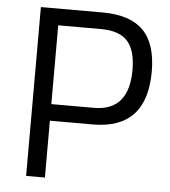

<svg xmlns="http://www.w3.org/2000/svg" viewBox="-51 -738 694 784"><g transform="rotate(5 296.5 -346.0)"><path d="M85 -692H338Q451 -692 505 -637.5Q559 -583 559 -469Q559 -233 338 -233H162V0H85ZM337 -301Q480 -301 480 -469Q480 -550 446 -587Q412 -624 337 -624H162V-301Z"/></g></svg>

Font: Cairo
Style: Regular
Weight: 400
Designer: Mohamed Gaber, the designers of Titillium
Foundry: Kief Type Foundry
Version: Version 2.009; ttfautohint (v1.5.33-1714) -l 8 -r 50 -G 200 